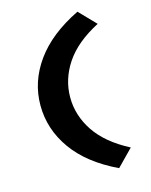

<svg xmlns="http://www.w3.org/2000/svg" viewBox="-130 -785 826 1053"><g transform="rotate(-15 283.0 -258.0)"><path d="M413 186Q249 108 167 -7Q85 -122 85 -258Q85 -392 167.5 -507Q250 -622 414 -702L504 -609Q375 -542 314.5 -451.5Q254 -361 254 -258Q254 -155 314.5 -64.5Q375 26 504 93Z"/></g></svg>

Font: Lexend Giga
Style: Bold
Weight: 700
Version: Version 1.007